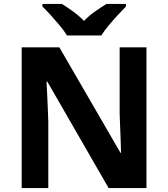

<svg xmlns="http://www.w3.org/2000/svg" viewBox="-20 -1020 853 974"><path d="M723 -66H531L220 -606H216Q218 -572 219.5 -538Q221 -504 222.5 -470Q224 -436 225 -402V-66H90V-780H281L591 -245H594Q593 -278 592 -311Q591 -344 589.5 -376.5Q588 -409 587 -442V-780H723ZM320 -840Q306 -863 283.5 -890Q261 -917 237.5 -943Q214 -969 195 -987V-1000H294Q320 -984 350 -962.5Q380 -941 406 -914Q432 -941 463 -962.5Q494 -984 520 -1000H619V-987Q601 -969 577 -943Q553 -917 530.5 -890Q508 -863 494 -840Z"/></svg>

Font: Noto Sans Malayalam UI
Style: Regular
Weight: 400
Designer: Jelle Bosma - Monotype Design Team
Foundry: Monotype Imaging Inc.
Version: Version 2.104